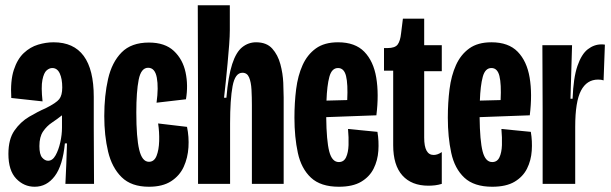

<svg xmlns="http://www.w3.org/2000/svg" viewBox="-20 -700 2327 731"><path d="M112 11Q71 11 41.5 -20Q12 -51 12 -114Q12 -170 35 -203Q58 -236 91 -255.5Q124 -275 154 -288Q194 -308 205.5 -322.5Q217 -337 217 -367Q217 -400 207.5 -420.5Q198 -441 179 -441Q168 -441 157.5 -432Q147 -423 141.5 -396Q136 -369 142 -314L23 -327Q19 -392 32.5 -433.5Q46 -475 70.5 -498Q95 -521 125 -530Q155 -539 184 -539Q337 -539 337 -331V-212Q337 -159 337.5 -106Q338 -53 338 0H229Q231 -39 232.5 -77.5Q234 -116 235 -154H227Q219 -70 188.5 -29.5Q158 11 112 11ZM163 -88Q180 -88 191.5 -108.5Q203 -129 209.5 -158Q216 -187 216 -214V-261Q197 -246 177.5 -233Q158 -220 144 -199.5Q130 -179 130 -144Q130 -112 140.5 -100Q151 -88 163 -88Z M547 11Q480 11 443 -25.5Q406 -62 391.5 -123Q377 -184 377 -258Q377 -336 391.5 -399.5Q406 -463 443 -500.5Q480 -538 547 -538Q608 -538 642 -506Q676 -474 686.5 -424.5Q697 -375 688 -322L576 -309Q584 -367 577 -404.5Q570 -442 544 -442Q517 -442 508 -396.5Q499 -351 499 -272Q499 -176 510 -130Q521 -84 547 -84Q567 -84 576 -106.5Q585 -129 586 -163Q587 -197 582 -230L692 -217Q700 -179 697.5 -139Q695 -99 679.5 -65Q664 -31 631.5 -10Q599 11 547 11Z M734 0V-289L733 -680H855V-585Q855 -563 852.5 -529.5Q850 -496 846.5 -459Q843 -422 839.5 -387.5Q836 -353 833 -328H842Q849 -410 864 -456Q879 -502 902.5 -520.5Q926 -539 955 -539Q995 -539 1016.5 -515Q1038 -491 1047.5 -455.5Q1057 -420 1058.5 -385Q1060 -350 1060 -329V0H939V-300Q939 -330 937.5 -358.5Q936 -387 928.5 -405Q921 -423 903 -423Q875 -423 865.5 -372Q856 -321 856 -230V0Z M1270 11Q1201 11 1164 -23.5Q1127 -58 1114 -118Q1101 -178 1101 -252Q1101 -309 1107.5 -360.5Q1114 -412 1132 -452Q1150 -492 1182.5 -515.5Q1215 -539 1267 -539Q1332 -539 1367 -503Q1402 -467 1412.5 -404.5Q1423 -342 1413 -261L1222 -254Q1223 -164 1233.5 -123.5Q1244 -83 1270 -83Q1289 -83 1297.5 -101Q1306 -119 1307 -147.5Q1308 -176 1305 -209L1417 -198Q1423 -163 1420.5 -126Q1418 -89 1402.5 -58Q1387 -27 1355 -8Q1323 11 1270 11ZM1267 -441Q1243 -441 1234 -407.5Q1225 -374 1223 -317L1302 -319Q1305 -380 1297.5 -410.5Q1290 -441 1267 -441Z M1611 7Q1547 7 1512 -32Q1477 -71 1477 -147V-431H1442V-517H1455Q1484 -517 1494 -530.5Q1504 -544 1507 -573L1514 -629H1595V-528H1662V-429H1595V-176Q1595 -110 1631 -110Q1646 -110 1662 -121V0Q1649 4 1636.5 5.5Q1624 7 1611 7Z M1854 11Q1785 11 1748 -23.5Q1711 -58 1698 -118Q1685 -178 1685 -252Q1685 -309 1691.5 -360.5Q1698 -412 1716 -452Q1734 -492 1766.5 -515.5Q1799 -539 1851 -539Q1916 -539 1951 -503Q1986 -467 1996.5 -404.5Q2007 -342 1997 -261L1806 -254Q1807 -164 1817.5 -123.5Q1828 -83 1854 -83Q1873 -83 1881.5 -101Q1890 -119 1891 -147.5Q1892 -176 1889 -209L2001 -198Q2007 -163 2004.5 -126Q2002 -89 1986.5 -58Q1971 -27 1939 -8Q1907 11 1854 11ZM1851 -441Q1827 -441 1818 -407.5Q1809 -374 1807 -317L1886 -319Q1889 -380 1881.5 -410.5Q1874 -441 1851 -441Z M2046 0V-278L2045 -528H2158L2152 -324H2160Q2163 -404 2178.5 -449Q2194 -494 2218 -512.5Q2242 -531 2270 -531Q2278 -531 2283 -530L2278 -394Q2270 -397 2257 -397Q2214 -397 2192 -355Q2170 -313 2170 -217V0Z"/></svg>

Font: Bricolage Grotesque 48pt Condensed SemiBold
Style: Regular
Weight: 600
Width: 3
Designer: Mathieu Triay
Foundry: Atelier Triay
Version: Version 1.000; ttfautohint (v1.8.4.7-5d5b);gftools[0.9.32]